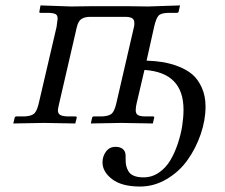

<svg xmlns="http://www.w3.org/2000/svg" viewBox="-20 -452 827 706"><path d="M188 -353Q191.9 -379.4 191.9 -382.8Q191.9 -395.5 185.1 -399.7Q178.2 -403.8 159.2 -404.8H128.9Q123 -404.8 125 -410.2L128.9 -432.1L241.2 -428.2L315.9 -429.2H450.2L524.9 -428.2L642.1 -432.1L637.2 -411.1Q637.2 -404.8 629.9 -404.8H600.1Q572.8 -404.3 563.5 -395Q554.2 -385.7 546.9 -354L519 -229Q550.8 -228 578.1 -223.6Q605.5 -219.2 635.7 -207.8Q666 -196.3 687 -178.5Q708 -160.6 721.9 -130.1Q735.8 -99.6 735.8 -60.1Q735.8 -10.3 718 41.5Q700.2 93.3 669.7 136.2Q639.2 179.2 593 206.5Q546.9 233.9 495.1 233.9Q427.7 233.9 392.3 206.8Q356.9 179.7 356.9 145Q356.9 122.6 369.9 105.2Q382.8 87.9 404.8 87.9Q422.4 87.9 432.1 96.4Q441.9 105 441.9 121.1V133.8Q441.9 147.5 444.1 157.5Q446.3 167.5 452.6 178.2Q459 189 472.9 194.6Q486.8 200.2 507.8 200.2Q538.6 200.2 564 182.9Q589.4 165.5 605.7 138.4Q622.1 111.3 633.5 77.1Q645 43 649.9 11.2Q654.8 -20.5 654.8 -48.8Q654.8 -185.5 511.2 -194.8L482.9 -74.2Q479 -58.1 479 -46.9Q479 -34.7 486.3 -29.5Q493.7 -24.4 512.2 -23.9H542Q548.3 -23.9 546.9 -19L542 2L425.8 0L314 2L318.8 -20Q320.3 -23.9 326.2 -23.9H356Q382.8 -25.4 392.3 -35.6Q401.9 -45.9 408.2 -74.2L472.2 -351.1Q474.1 -356.9 474.1 -366.2Q474.1 -380.9 465.1 -385.5Q456.1 -390.1 439.9 -390.1H312Q292.5 -390.1 280 -382.6Q267.6 -375 262.2 -351.1L198.2 -74.2Q192.9 -51.8 192.9 -46.9Q192.9 -34.7 200.7 -29.8Q208.5 -24.9 227.1 -23.9H256.8Q259.8 -23.9 261.2 -22.5Q262.7 -21 262.2 -19L256.8 2L141.1 0L28.8 2L34.2 -20Q35.6 -23.9 41 -23.9H70.8Q97.2 -25.4 106.9 -35.6Q116.7 -45.9 123 -74.2Z"/></svg>

Font: Common Serif Medium
Style: Italic
Weight: 500
Italic angle: -12°
Designer: Philipp H. Poll, Khaled Hosny
Foundry: Stefan Peev, Context Ltd.
Version: Version 1.026